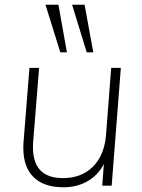

<svg xmlns="http://www.w3.org/2000/svg" viewBox="-20 -788 601 815"><path d="M493 -500 454 0H414L421 -92Q396 -44 351 -18.5Q306 7 250 7Q167 7 123 -35.5Q79 -78 79 -160Q79 -177 80 -186L105 -500H146L121 -189Q120 -180 120 -163Q120 -32 247 -32Q326 -32 374.5 -80.5Q423 -129 430 -215L452 -500ZM173 -768H228L264 -566H236ZM286 -768H339L376 -566H348Z"/></svg>

Font: Muli ExtraLight
Style: Italic
Weight: 275
Italic angle: -4.541°
Designer: Vernon Adams
Foundry: Vernon Adams
Version: Version 2.001